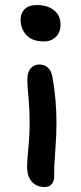

<svg xmlns="http://www.w3.org/2000/svg" viewBox="-20 -523 323 765"><path d="M154.8 -357.9Q108.9 -357.9 85.4 -383.1Q62 -408.2 62 -444.8Q62 -470.7 78.4 -486.8Q94.7 -502.9 127 -502.9Q169.4 -502.9 195.3 -482.2Q221.2 -461.4 221.2 -424.8Q221.2 -394 202.4 -376Q183.6 -357.9 154.8 -357.9ZM158.2 222.2Q126.5 222.2 107.2 201.4Q87.9 180.7 87.9 140.1Q87.9 119.1 93 66.2Q98.1 13.2 98.1 -35.2Q98.1 -83.5 93.5 -134.3Q88.9 -185.1 88.9 -204.1Q88.9 -235.4 102.3 -250.7Q115.7 -266.1 136.2 -266.1Q157.2 -266.1 170.9 -253.4Q184.6 -240.7 189 -216.8Q205.1 -123.5 205.1 -33.2Q205.1 14.2 200.2 78.6Q195.3 143.1 195.8 173.8Q196.8 195.3 187.5 208.7Q178.2 222.2 158.2 222.2Z"/></svg>

Font: Shantell Sans Irregular
Style: Regular
Weight: 500
Designer: Stephen Nixon, Anya Danilova, Shantell Martin
Foundry: Arrow Type
Version: Version 1.006;[9816181b4]